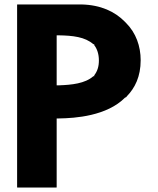

<svg xmlns="http://www.w3.org/2000/svg" viewBox="-20 -837 711 864"><path d="M235 -678H245C307 -677 363 -671 400 -638H404V-634C417 -617 425 -594 425 -565C425 -537 418 -516 404 -498V-494H400C363 -461 302 -455 245 -453H235ZM57 6 58 7H234L235 6V-304H245C319 -305 461 -315 543 -398H544L548 -400L551 -404C587 -441 613 -492 613 -566C613 -629 592 -689 547 -734L540 -741C497 -784 435 -815 346 -817H58L57 -816Z"/></svg>

Font: Hussar Woodtype
Style: SeBd
Weight: 900
Foundry: Cannot Into Space Fonts
Version: Version 1.07